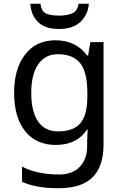

<svg xmlns="http://www.w3.org/2000/svg" viewBox="-20 -760 655 1020"><path d="M275 -546Q328 -546 370.5 -526Q413 -506 443 -465H448L460 -536H530V9Q530 124 471.5 182Q413 240 290 240Q172 240 97 206V125Q176 167 295 167Q364 167 403.5 126.5Q443 86 443 16V-5Q443 -17 444 -39.5Q445 -62 446 -71H442Q388 10 276 10Q172 10 113.5 -63Q55 -136 55 -267Q55 -395 113.5 -470.5Q172 -546 275 -546ZM287 -472Q220 -472 183 -418.5Q146 -365 146 -266Q146 -167 182.5 -114.5Q219 -62 289 -62Q370 -62 407 -105.5Q444 -149 444 -246V-267Q444 -377 406 -424.5Q368 -472 287 -472ZM452 -740Q447 -680 406.5 -643Q366 -606 294 -606Q220 -606 182.5 -642.5Q145 -679 141 -740H195Q200 -699 225 -688Q250 -677 296 -677Q335 -677 363.5 -689Q392 -701 397 -740Z"/></svg>

Font: Noto Sans Siddham
Style: Regular
Weight: 400
Designer: Monotype Design Team
Foundry: Monotype Imaging Inc.
Version: Version 2.004; ttfautohint (v1.8.4.7-5d5b)